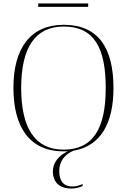

<svg xmlns="http://www.w3.org/2000/svg" viewBox="-20 -869 738 1115"><path d="M202 -829H492V-849H202ZM349 10C358 10 366 10 374 9C321 34 287 76 287 126C287 191 328 226 394 226C418 226 441 220 460 211V200C434 210 421 214 399 214C350 214 324 182 324 125C324 68 355 28 407 6C568 -21 639 -158 639 -358C639 -588 553 -725 350 -725C157 -725 58 -589 58 -359C58 -128 154 10 349 10ZM349 0C184 0 103 -124 103 -358C103 -592 184 -715 350 -715C526 -715 594 -592 594 -358C594 -125 522 0 349 0Z"/></svg>

Font: Noto Serif Display ExtraLight
Style: Regular
Weight: 200
Designer: Monotype Design Team
Foundry: Monotype Imaging Inc.
Version: Version 2.009